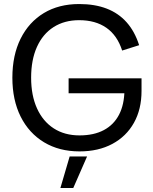

<svg xmlns="http://www.w3.org/2000/svg" viewBox="-20 -741 765 961"><path d="M377.8 16.8Q276.4 16.8 200.6 -28.8Q124.8 -74.5 83.3 -157.5Q41.9 -240.5 41.9 -352Q41.9 -464.5 83.2 -547.5Q124.6 -630.5 199.6 -675.7Q274.6 -720.8 376 -720.8Q454.7 -720.8 513.8 -698Q572.9 -675.3 613.7 -629.5Q654.5 -583.8 676.4 -514.8L591.4 -488Q567.1 -563.7 512.5 -601.9Q457.9 -640 376.1 -640Q302.2 -640 248 -605.3Q193.8 -570.6 164.8 -505.9Q135.8 -441.3 135.8 -352Q135.8 -263.4 165.2 -198.6Q194.6 -133.7 248.9 -98.5Q303.2 -63.3 378 -63.3Q449.9 -63.3 499.8 -89.9Q549.7 -116.5 576 -167.2Q602.2 -217.9 602.9 -290.4L642 -274.1H323.4V-348.9H688.4V-285.6Q688.4 -194.2 650.3 -126.2Q612.2 -58.2 542.3 -20.7Q472.4 16.8 377.8 16.8ZM282.3 200 328.7 42H415.9L346.7 200Z"/></svg>

Font: TikTok Sans Light
Style: Regular
Weight: 300
Version: Version 4.000